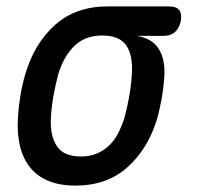

<svg xmlns="http://www.w3.org/2000/svg" viewBox="-20 -570 640 600"><path d="M491 -458H407Q457 -450 477.5 -415Q498 -380 493 -324Q491 -294 485.5 -263.5Q480 -233 472 -202Q444 -107 379.5 -48.5Q315 10 216 10Q166 10 130.5 -5Q95 -20 73 -48Q51 -76 42 -115.5Q33 -155 36 -202Q38 -236 43.5 -270Q49 -304 59 -338Q87 -434 152 -492Q217 -550 316 -550H508Q531 -550 540 -538.5Q549 -527 545 -504Q540 -482 527 -470Q514 -458 491 -458ZM233 -81Q260 -81 281 -89.5Q302 -98 319 -113.5Q336 -129 348 -151.5Q360 -174 369 -202Q378 -236 384 -270Q390 -304 392 -338Q396 -396 375 -427.5Q354 -459 299 -459Q246 -459 212.5 -426.5Q179 -394 162 -338Q153 -304 147 -270Q141 -236 139 -202Q136 -146 157.5 -113.5Q179 -81 233 -81Z"/></svg>

Font: Maple Mono Medium
Style: Italic
Weight: 500
Italic angle: -10°
Monospace: yes
Designer: subframe7536
Version: Version 7.000